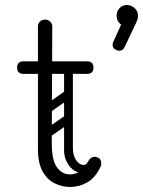

<svg xmlns="http://www.w3.org/2000/svg" viewBox="-20 -744 569 764"><path d="M259 0Q228 0 198.5 -14Q169 -28 150 -61Q131 -94 131 -150V-640Q131 -650 138.5 -658Q146 -666 160 -666Q172 -666 180 -657.5Q188 -649 188 -640Q188 -572 187.5 -516Q187 -460 187 -407.5Q187 -355 186.5 -299Q186 -243 186 -175Q186 -105 207 -77.5Q228 -50 259 -50Q279 -50 297.5 -62Q316 -74 329 -99Q340 -120 357 -120Q361 -120 367 -118Q383 -112 383 -93Q383 -86 380 -80Q358 -35 326 -17.5Q294 0 259 0ZM74 -450Q48 -450 48 -475Q48 -500 74 -500H326Q352 -500 352 -475Q352 -450 326 -450ZM253 -485Q270 -485 270 -468V-154Q270 -137 253 -137Q235 -137 235 -153V-467Q235 -485 253 -485ZM329 -99V-73Q309 -52 287 -60Q265 -68 250 -92Q235 -116 235 -144V-252H270V-157Q270 -127 281.5 -109Q293 -91 307.5 -88Q322 -85 329 -99ZM182 -299Q167 -288 158 -302Q154 -307 153.5 -314Q153 -321 161 -327L238 -381Q253 -391 263 -377Q267 -371 266.5 -364.5Q266 -358 259 -353ZM180 -200Q165 -189 156 -203Q152 -208 151.5 -215Q151 -222 159 -228L236 -282Q251 -292 261 -278Q265 -272 264.5 -265.5Q264 -259 257 -254ZM443 -545Q428 -551 428 -566Q428 -572 431 -578L462 -646Q444 -659 444 -682Q444 -699 455.5 -711.5Q467 -724 485 -724Q503 -724 516 -711.5Q529 -699 529 -682Q529 -673 527 -667Q525 -661 523 -656L476 -557Q469 -542 455 -542Q449 -542 443 -545Z"/></svg>

Font: Agu Display
Style: Regular
Weight: 400
Designer: Oluwaseun Badejo
Version: Version 1.103